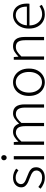

<svg xmlns="http://www.w3.org/2000/svg" viewBox="1139 -1859 732 3050"><g transform="rotate(-90 1505.0 -334.0)"><path d="M209 12Q156 12 110.5 -7.5Q65 -27 32 -55L60 -91Q91 -66 126 -48.5Q161 -31 211 -31Q266 -31 294 -58.5Q322 -86 322 -122Q322 -151 304.5 -170.5Q287 -190 260 -203Q233 -216 206 -226Q170 -239 135 -255Q100 -271 77 -297Q54 -323 54 -364Q54 -417 95 -455Q136 -493 211 -493Q251 -493 288 -478.5Q325 -464 351 -443L325 -407Q300 -425 273 -438Q246 -451 211 -451Q156 -451 130.5 -424.5Q105 -398 105 -366Q105 -340 121.5 -323Q138 -306 164 -294Q190 -282 218 -272Q255 -257 291 -241.5Q327 -226 350 -199Q373 -172 373 -125Q373 -88 354 -57Q335 -26 298.5 -7Q262 12 209 12Z M498 0V-481H550V0ZM525 -594Q508 -594 496 -606.5Q484 -619 484 -638Q484 -656 496 -668Q508 -680 525 -680Q543 -680 554.5 -668Q566 -656 566 -638Q566 -619 554.5 -606.5Q543 -594 525 -594Z M730 0V-481H773L779 -408H781Q813 -444 852.5 -468.5Q892 -493 933 -493Q990 -493 1021 -466.5Q1052 -440 1066 -396Q1106 -441 1146 -467Q1186 -493 1228 -493Q1301 -493 1336.5 -447Q1372 -401 1372 -308V0H1321V-301Q1321 -376 1296 -412Q1271 -448 1217 -448Q1184 -448 1150 -426Q1116 -404 1077 -360V0H1026V-301Q1026 -376 1000.5 -412Q975 -448 921 -448Q859 -448 782 -360V0Z M1723 12Q1665 12 1615.5 -17.5Q1566 -47 1536 -103.5Q1506 -160 1506 -240Q1506 -320 1536 -377Q1566 -434 1615.5 -463.5Q1665 -493 1723 -493Q1781 -493 1830.5 -463.5Q1880 -434 1910.5 -377Q1941 -320 1941 -240Q1941 -160 1910.5 -103.5Q1880 -47 1830.5 -17.5Q1781 12 1723 12ZM1723 -33Q1770 -33 1807.5 -59Q1845 -85 1866 -131.5Q1887 -178 1887 -240Q1887 -302 1866 -349Q1845 -396 1807.5 -422.5Q1770 -449 1723 -449Q1676 -449 1639 -422.5Q1602 -396 1580.5 -349Q1559 -302 1559 -240Q1559 -178 1580.5 -131.5Q1602 -85 1639 -59Q1676 -33 1723 -33Z M2081 0V-481H2124L2130 -408H2132Q2169 -444 2208 -468.5Q2247 -493 2297 -493Q2372 -493 2407.5 -447Q2443 -401 2443 -308V0H2391V-301Q2391 -376 2366.5 -412Q2342 -448 2285 -448Q2243 -448 2209.5 -426Q2176 -404 2133 -360V0Z M2800 12Q2738 12 2687 -18Q2636 -48 2606 -104.5Q2576 -161 2576 -240Q2576 -318 2606 -375Q2636 -432 2684.5 -462.5Q2733 -493 2787 -493Q2845 -493 2886.5 -466.5Q2928 -440 2950.5 -390Q2973 -340 2973 -270Q2973 -261 2972.5 -251Q2972 -241 2970 -232H2615V-273H2925Q2925 -361 2888 -405.5Q2851 -450 2787 -450Q2748 -450 2711 -427.5Q2674 -405 2650 -358.5Q2626 -312 2626 -240Q2626 -173 2650.5 -127Q2675 -81 2715 -56Q2755 -31 2805 -31Q2844 -31 2875 -43Q2906 -55 2933 -73L2953 -36Q2924 -18 2888 -3Q2852 12 2800 12Z"/></g></svg>

Font: Assistant ExtraLight Light
Style: Regular
Weight: 300
Version: Version 3.000